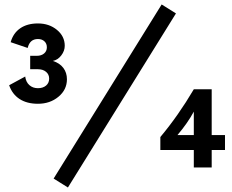

<svg xmlns="http://www.w3.org/2000/svg" viewBox="-20 -750 1038 860"><path d="M216.8 -477.1Q247.6 -467.3 263.7 -445.8Q279.8 -424.3 279.8 -395Q279.8 -348.1 241.9 -316.7Q204.1 -285.2 149.9 -285.2Q100.6 -285.2 67.6 -306.6Q34.7 -328.1 21 -368.2L92.8 -407.2Q96.2 -382.3 111.6 -368.7Q127 -355 149.9 -355Q172.4 -355 186.3 -366.7Q200.2 -378.4 200.2 -397.9Q200.2 -416.5 186.3 -428.2Q172.4 -439.9 149.9 -439.9H115.2V-500H145Q165 -500 177.5 -510.5Q189.9 -521 189.9 -538.1Q189.9 -554.7 179 -564.9Q168 -575.2 149.9 -575.2Q113.3 -575.2 104 -535.2L27.8 -561Q39.1 -601.6 70.6 -623.3Q102.1 -645 149.9 -645Q200.2 -645 235.1 -616.2Q270 -587.4 270 -544.9Q270 -522 254.4 -501.7Q238.8 -481.4 216.8 -477.1ZM704.1 -730 768.1 -689.9 284.2 89.8 220.2 49.8ZM987.8 -145V-78.1H928.2V0H848.1V-78.1H698.2V-136.2Q778.8 -232.4 848.1 -350.1H928.2V-145ZM774.9 -145H848.1V-250Q820.8 -199.2 774.9 -145Z"/></svg>

Font: Gully
Style: Bold
Weight: 700
Designer: jaikishan Patel
Foundry: MagicType
Version: Version 1.000;Glyphs 3.2 (3242)